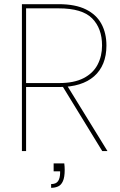

<svg xmlns="http://www.w3.org/2000/svg" viewBox="-20 -724 575 920"><path d="M237 59H288Q289 66 289.5 74.5Q290 83 290 90Q290 125 281.5 144Q273 163 258 169.5Q243 176 225 176V158Q249 158 258.5 143.5Q268 129 268 104V97H237ZM469 -506Q469 -588 421.5 -636Q374 -684 261 -684H105V-326H263Q335 -326 380.5 -349.5Q426 -373 447.5 -414Q469 -455 469 -506ZM85 -704H261Q341 -704 391.5 -679Q442 -654 466 -609.5Q490 -565 490 -506Q490 -458 475 -421Q460 -384 431 -358.5Q402 -333 360 -320Q318 -307 263 -307H105V0H85ZM277 -315H301L495 0H470Z"/></svg>

Font: Poppins Variable
Style: Regular
Weight: 100
Designer: Jonny Pinhorn
Foundry: Indian Type Foundry
Version: Version 6.000